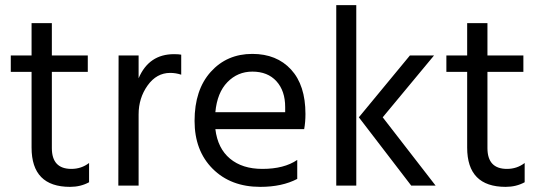

<svg xmlns="http://www.w3.org/2000/svg" viewBox="-20 -723 2106 748"><path d="M327 -13Q294 5 253 5Q103 5 103 -148V-443H22V-507H103V-633H182V-507H322V-443H182V-146Q182 -65 258 -65Q297 -65 327 -88Z M520 0H441L442 -507H520V-418Q560 -512 658 -512Q676 -512 686 -510V-432Q665 -439 643 -439Q590 -439 555 -390Q520 -341 520 -277Z M1138 -26Q1079 5 994 5Q879 5 808.5 -65.5Q738 -136 738 -252Q738 -373 801 -443Q864 -513 963 -513Q1058 -513 1114 -452Q1170 -391 1170 -279Q1170 -247 1165 -220H819Q828 -145 876 -105Q924 -65 1002 -65Q1087 -65 1138 -100ZM963 -444Q906 -444 866 -403Q826 -362 819 -286H1091V-306Q1091 -369 1057 -406.5Q1023 -444 963 -444Z M1368 0H1290V-703H1368ZM1471 -266 1677 0H1582L1378 -266L1577 -507H1671Z M2024 -13Q1991 5 1950 5Q1800 5 1800 -148V-443H1719V-507H1800V-633H1879V-507H2019V-443H1879V-146Q1879 -65 1955 -65Q1994 -65 2024 -88Z"/></svg>

Font: Hind Vadodara
Style: Regular
Weight: 400
Designer: Hitesh Malaviya
Foundry: Indian Type Foundry
Version: Version 1.001;PS 1.0;hotconv 1.0.86;makeotf.lib2.5.63406; tt